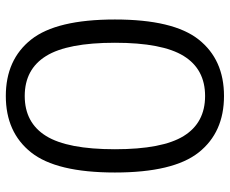

<svg xmlns="http://www.w3.org/2000/svg" viewBox="-85 -695 790 660"><g transform="rotate(-90 310.0 -365.0)"><path d="M447.5 -601.5Q402 -675 310 -675Q218 -675 172.5 -601.5Q127 -528 127 -365Q127 -202 172.5 -128.5Q218 -55 310 -55Q402 -55 447.5 -128.5Q493 -202 493 -365Q493 -528 447.5 -601.5ZM504 -77Q435 10 310 10Q185 10 116 -77Q47 -164 47 -365Q47 -566 116 -653Q185 -740 310 -740Q435 -740 504 -653Q573 -566 573 -365Q573 -164 504 -77Z"/></g></svg>

Font: Rounded Mplus 1c
Style: Regular
Weight: 400
Version: Version 1.059.20150529